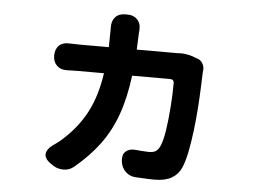

<svg xmlns="http://www.w3.org/2000/svg" viewBox="-50 -694 1100 822"><g transform="rotate(5 500.0 -283.0)"><path d="M784 -467Q798 -460 804.5 -446.5Q811 -433 809 -418Q809 -413 808 -409Q807 -383 805.5 -342Q804 -301 800.5 -253Q797 -205 791 -156.5Q785 -108 776.5 -66Q768 -24 756 3Q743 32 715.5 48Q688 64 642 64Q632 64 615.5 63.5Q599 63 584.5 62Q570 61 563 61Q536 60 517.5 42.5Q499 25 496 -3Q493 -31 508 -44.5Q523 -58 549 -56Q560 -55 578 -53.5Q596 -52 606 -52Q627 -52 637 -58.5Q647 -65 654 -79Q666 -104 673 -151Q680 -198 684 -252.5Q688 -307 688 -354Q688 -371 671 -371H508Q496 -275 470 -202.5Q444 -130 401.5 -72.5Q359 -15 297 37Q275 56 246.5 55Q218 54 195 35L189 31Q166 13 168.5 -6.5Q171 -26 194 -43Q208 -53 217 -59.5Q226 -66 244 -83Q303 -138 338 -206.5Q373 -275 387 -371H274Q261 -371 247.5 -370.5Q234 -370 229 -370Q201 -369 184.5 -385Q168 -401 168 -428Q168 -456 184.5 -471.5Q201 -487 229 -485Q235 -485 249 -484.5Q263 -484 273 -484H398L399 -553Q399 -567 399 -565.5Q399 -564 399 -568Q398 -596 413 -613Q428 -630 456 -630H466Q493 -630 508.5 -613Q524 -596 522 -570Q522 -567 522 -565Q522 -563 521 -556L518 -484H675Q679 -484 684.5 -484Q690 -484 694 -484Q713 -486 735 -482Q757 -478 774 -470Z"/></g></svg>

Font: Chiron GoRound TC
Style: Bold
Weight: 700
Designer: Ryoko NISHIZUKA 西塚涼子 (kana, bopomofo & ideographs); Paul D. Hunt (Latin, Greek & Cyrillic); Sandoll Communications 산돌커뮤니
Foundry: Adobe
Version: Version 1.000;hotconv 1.1.1;makeotfexe 2.6.0